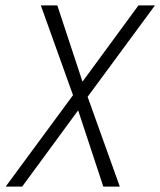

<svg xmlns="http://www.w3.org/2000/svg" viewBox="-20 -690 593 710"><path d="M1 0 250 -338 131 -670H192L285 -388L492 -670H553L304 -332L423 0H362L269 -282L62 0Z"/></svg>

Font: Lode Dark Term
Style: Italic
Weight: 400
Italic angle: -11°
Monospace: yes
Designer: Belleve Invis
Foundry: Belleve Invis
Version: Version 29.2.0